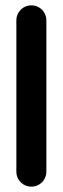

<svg xmlns="http://www.w3.org/2000/svg" viewBox="-20 -544 233 712"><path d="M40.7 92.6V-468.5Q40.7 -483.7 48.1 -496.5Q55.6 -509.3 68.3 -516.7Q81.1 -524.1 96.3 -524.1Q111.5 -524.1 124.3 -516.7Q137 -509.3 144.4 -496.5Q151.9 -483.7 151.9 -468.5V92.6Q151.9 107.8 144.4 120.6Q137 133.3 124.3 140.7Q111.5 148.1 96.3 148.1Q81.1 148.1 68.3 140.7Q55.6 133.3 48.1 120.6Q40.7 107.8 40.7 92.6Z"/></svg>

Font: 26F Galaxy Hebrew Black
Style: Regular
Weight: 900
Designer: C₂₉H₂₅N₃O₅
Version: Version 1.000